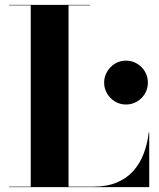

<svg xmlns="http://www.w3.org/2000/svg" viewBox="-20 -770 654 790"><path d="M17 0V-2H106.5V-748H17V-750H351.5V-748H262V-2H364Q419.5 -2 460 -18.8Q500.5 -35.5 527.8 -65.8Q555 -96 570.8 -136.8Q586.5 -177.5 592 -225H594V0ZM498.5 -340Q473.5 -340 453.2 -352.2Q433 -364.5 420.8 -385Q408.5 -405.5 408.5 -430Q408.5 -454.5 420.8 -475.2Q433 -496 453.2 -508.2Q473.5 -520.5 498.5 -520.5Q523 -520.5 543.8 -508.2Q564.5 -496 576.5 -475.2Q588.5 -454.5 588.5 -430Q588.5 -405.5 576.5 -385Q564.5 -364.5 543.8 -352.2Q523 -340 498.5 -340Z"/></svg>

Font: Bodoni Moda 96pt
Style: Bold
Weight: 700
Version: Version 2.005